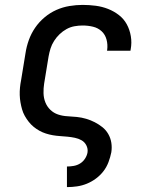

<svg xmlns="http://www.w3.org/2000/svg" viewBox="-20 -558 640 783"><path d="M253 205V121H254Q267 121 281 118.5Q295 116 307 108.5Q319 101 327 88.5Q335 76 337 63Q339 48 332 34.5Q325 21 312.5 14Q300 7 285.5 4Q271 1 256 -0.5Q241 -2 225.5 -3Q210 -4 195.5 -6.5Q181 -9 167 -13.5Q153 -18 140.5 -25Q128 -32 117 -41Q106 -50 97 -61.5Q88 -73 81 -85.5Q74 -98 70 -112Q66 -126 63.5 -140.5Q61 -155 60.5 -170Q60 -185 61.5 -200.5Q63 -216 66 -231L84 -341Q88 -368 97.5 -394.5Q107 -421 123 -444.5Q139 -468 161.5 -487Q184 -506 210 -517.5Q236 -529 263.5 -533.5Q291 -538 317 -538Q344 -538 370.5 -534.5Q397 -531 421 -521.5Q445 -512 465 -496.5Q485 -481 497 -459Q509 -437 513.5 -410.5Q518 -384 513 -357Q513 -356 512.5 -354.5Q512 -353 512 -351H416Q417 -352 417 -353Q417 -354 417 -354Q420 -376 414.5 -396.5Q409 -417 394.5 -430.5Q380 -444 359.5 -449Q339 -454 317 -454Q301 -454 284 -451Q267 -448 251.5 -439.5Q236 -431 223 -418.5Q210 -406 200.5 -391Q191 -376 186 -360Q181 -344 178 -327L160 -217Q157 -198 157.5 -178Q158 -158 165 -140.5Q172 -123 185.5 -110Q199 -97 217 -91Q235 -85 254.5 -84Q274 -83 293.5 -81Q313 -79 331.5 -73.5Q350 -68 366.5 -59.5Q383 -51 397.5 -39.5Q412 -28 421.5 -11.5Q431 5 434 24Q437 43 434 63Q430 83 422.5 103Q415 123 402 140Q389 157 371.5 170Q354 183 334.5 191Q315 199 294.5 202Q274 205 254 205Z"/></svg>

Font: Iosevka Slab MdExObl
Style: Regular
Weight: 500
Width: 7
Italic angle: -9°
Monospace: yes
Designer: Belleve Invis
Foundry: Belleve Invis
Version: Version 11.1.1; ttfautohint (v1.8.3)